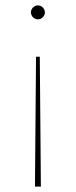

<svg xmlns="http://www.w3.org/2000/svg" viewBox="-20 -540 282 714"><path d="M128 -329H114L110 154H132ZM121 -520C107 -520 95 -508 95 -494C95 -480 107 -468 121 -468C135 -468 147 -480 147 -494C147 -508 135 -520 121 -520Z"/></svg>

Font: Chess Sans Thin
Style: Regular
Weight: 100
Designer: Wolf Bōese
Foundry: Wolf Bōese
Version: Version 7.223;Glyphs 3.3 (3306)